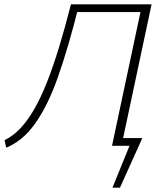

<svg xmlns="http://www.w3.org/2000/svg" viewBox="-20 -678 766 893"><path d="M537 0V-36H642L624 0ZM503 195 597 -36H642L538 195ZM9 9 1 -26Q42 -46 76 -82.5Q110 -119 140.5 -172.5Q171 -226 199 -297Q227 -368 254.5 -458Q282 -548 310 -658H348Q323 -556 298 -471Q273 -386 248.5 -317Q224 -248 197.5 -195Q171 -142 142 -101.5Q113 -61 80 -34Q47 -7 9 9ZM501 0 641 -658H685L545 0ZM322 -622 329 -658H664L656 -622Z"/></svg>

Font: Ysabeau Infant ExtraLight
Style: Italic
Weight: 250
Italic angle: -12°
Designer: Christian Thalmann (Catharsis Fonts)
Version: Version 2.001;gftools[0.9.30]; featfreeze: ss01,ss02,lnum